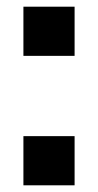

<svg xmlns="http://www.w3.org/2000/svg" viewBox="-20 -554 293 574"><path d="M50 -147H203V0H50ZM50 -534H203V-387H50Z"/></svg>

Font: Mozilla Headline BETA
Style: Bold
Weight: 700
Designer: Studio DRAMA
Foundry: Studio DRAMA
Version: Version 0.100